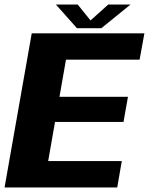

<svg xmlns="http://www.w3.org/2000/svg" viewBox="-38 -821 652 841"><path d="M-18 0H475.5L495.5 -115.5H173L203 -287H503L522.5 -397H222.5L251 -559.5H573.5L594.5 -675H101ZM299 -697.5H406L533.5 -801H436L358.5 -731.5L302.5 -801H207Z"/></svg>

Font: Anybody Thin
Style: Bold Italic
Weight: 700
Italic angle: -10°
Version: Version 1.113;gftools[0.9.25]